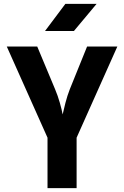

<svg xmlns="http://www.w3.org/2000/svg" viewBox="-20 -970 640 990"><path d="M225 0V-260L15 -730H172L264 -510Q278 -477 288.5 -440Q299 -403 303 -380Q308 -403 317.5 -440Q327 -477 340 -510L429 -730H585L375 -260V0ZM212 -810 317 -950H478L361 -810Z"/></svg>

Font: NKDuy Mono ExtraBold
Style: Regular
Weight: 800
Monospace: yes
Designer: NKDuy
Foundry: NKDuy
Version: Version 2.251; ttfautohint (v1.8.4.7-5d5b)